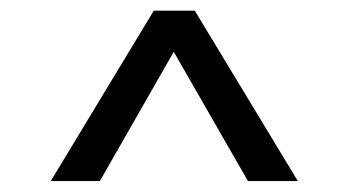

<svg xmlns="http://www.w3.org/2000/svg" viewBox="-20 -881 655 361"><path d="M346.2 -861 540 -540.5H446.2L306.7 -783.6L167.7 -540.5H75.4L269.2 -861Z"/></svg>

Font: FiraCode Nerd Font
Style: Regular
Weight: 400
Designer: Carrois Corporate, Edenspiekermann AG, Nikita Prokopov
Foundry: Carrois Corporate, Edenspiekermann AG, Nikita Prokopov
Version: Version 6.002;Nerd Fonts 2.1.0